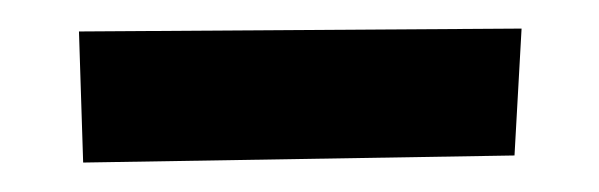

<svg xmlns="http://www.w3.org/2000/svg" viewBox="-20 -429 415 133"><path d="M341.3 -409.2 336.4 -321.3 37.6 -316.4 34.7 -407.2Z"/></svg>

Font: Maiden Orange
Style: Regular
Weight: 400
Designer: Astigmatic (AOETI)
Foundry: Astigmatic (AOETI)
Version: Version 1.001